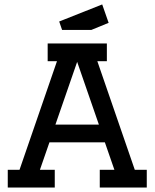

<svg xmlns="http://www.w3.org/2000/svg" viewBox="-20 -846 697 866"><path d="M195 -650H462V-570H419L588 -80H642V0H430V-80H496L453 -204H203L160 -80H227V0H15V-80H68L237 -570H195ZM328 -567 230 -284H426ZM441 -826 470 -743 392 -711H260L247 -749Z"/></svg>

Font: Graduate
Style: Regular
Weight: 400
Version: Version 1.001